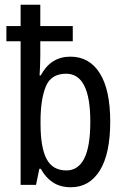

<svg xmlns="http://www.w3.org/2000/svg" viewBox="-20 -780 529 810"><path d="M279 10Q235 10 204 -10Q173 -30 152 -68H146L132 0H67V-606H7V-670H67V-760H150V-670H287V-606H150V-545Q150 -524 149 -502Q148 -480 147 -462H152Q194 -541 277 -541Q357 -541 401 -471Q445 -401 445 -267Q445 -131 401 -60.5Q357 10 279 10ZM260 -61Q310 -61 335.5 -111.5Q361 -162 361 -267Q361 -469 259 -469Q195 -469 173 -414.5Q151 -360 151 -269V-257Q151 -158 176.5 -109.5Q202 -61 260 -61Z"/></svg>

Font: Avrile Sans Condensed
Style: Regular
Weight: 400
Width: 3
Designer: Monotype Design Team
Foundry: Monotype Imaging Inc.
Version: Version 2.001;September 10, 2019;FontCreator 11.5.0.2425 64-